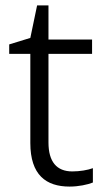

<svg xmlns="http://www.w3.org/2000/svg" viewBox="-20 -679 387 709"><path d="M247 -46C189 -46 159 -82 159 -153V-480H320V-533H159V-659H117L92 -539L14 -515V-480H92V-151C92 -33 150 10 237 10C270 10 303 3 323 -5V-58C304 -51 275 -46 247 -46Z"/></svg>

Font: Noto Kufi Arabic Light
Style: Regular
Weight: 300
Designer: Monotype Design Team, David Williams, Khaled Hosny
Foundry: Google LLC
Version: Version 2.109